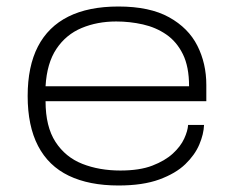

<svg xmlns="http://www.w3.org/2000/svg" viewBox="-20 -558 719 590"><path d="M344 12Q254 12 191.5 -18Q129 -48 97 -109.5Q65 -171 65 -263Q65 -354 96.5 -415Q128 -476 190 -507Q252 -538 344 -538Q440 -538 499.5 -505Q559 -472 586.5 -417.5Q614 -363 614 -297V-247H120Q120 -169 150.5 -122Q181 -75 233 -54.5Q285 -34 350 -34Q409 -34 448 -49Q487 -64 511 -86Q535 -108 546 -132Q557 -156 558 -174H607Q606 -146 592.5 -114Q579 -82 549.5 -53.5Q520 -25 469.5 -6.5Q419 12 344 12ZM120 -293H561Q561 -353 542 -391.5Q523 -430 491 -452Q459 -474 419 -483Q379 -492 337 -492Q279 -492 231 -472Q183 -452 153.5 -408Q124 -364 120 -293Z"/></svg>

Font: Archivo Expanded Thin
Style: Regular
Weight: 250
Width: 7
Designer: Hector Gatti
Foundry: Omnibus-Type
Version: Version 2.001